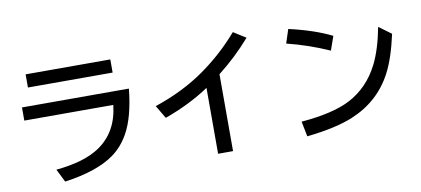

<svg xmlns="http://www.w3.org/2000/svg" viewBox="-77 -1103 3154 1438"><g transform="rotate(-10 1500.0 -384.0)"><path d="M164.1 -784.2H808.1V-684.1H164.1ZM94.2 -544.9H907.2Q885.7 -332 818.4 -211.9Q767.6 -121.6 691.4 -67.9Q562.5 23.9 316.4 58.1L267.1 -41Q484.4 -62 599.6 -140.6Q749 -241.7 771 -444.8H94.2Z M1480.5 51.8V-449.2Q1332 -349.6 1141.6 -281.2L1082.5 -380.4Q1298.8 -453.1 1461.9 -567.9Q1622.1 -680.7 1747.1 -826.2L1841.3 -767.1Q1730.5 -639.6 1594.2 -533.2V51.8Z M2446.8 -562Q2292.5 -630.9 2126 -672.4L2160.2 -777.3Q2353 -733.4 2483.9 -668ZM2138.2 -76.2Q2379.9 -96.7 2508.3 -162.6Q2659.7 -240.7 2740.7 -402.3Q2793.5 -506.8 2826.2 -675.8L2919.9 -606.9Q2880.4 -426.3 2824.2 -319.8Q2722.7 -126 2513.7 -39.1Q2381.8 15.6 2161.1 39.1Z"/></g></svg>

Font: BIZ UDGothic
Style: Bold
Weight: 700
Monospace: yes
Designer: TypeBank Co., Ltd.
Foundry: Morisawa Inc.
Version: Version 1.05